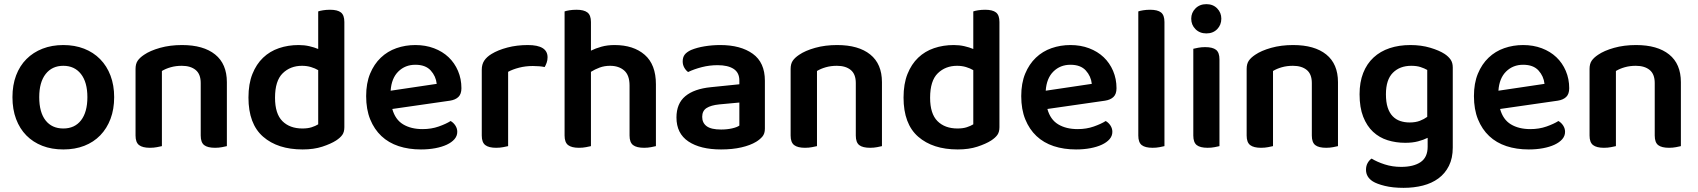

<svg xmlns="http://www.w3.org/2000/svg" viewBox="-20 -705 8182 925"><path d="M530 -237Q530 -179 512.5 -132.5Q495 -86 463 -53Q431 -20 386 -2.5Q341 15 285 15Q229 15 184 -2.5Q139 -20 107 -52.5Q75 -85 57.5 -131.5Q40 -178 40 -237Q40 -295 57.5 -341.5Q75 -388 107.5 -420.5Q140 -453 185 -470.5Q230 -488 285 -488Q340 -488 385 -470.5Q430 -453 462.5 -420Q495 -387 512.5 -340.5Q530 -294 530 -237ZM285 -388Q231 -388 200 -348.5Q169 -309 169 -237Q169 -164 199.5 -125Q230 -86 285 -86Q340 -86 370.5 -125.5Q401 -165 401 -237Q401 -309 370 -348.5Q339 -388 285 -388Z M947 -305Q947 -348 922.5 -368Q898 -388 856 -388Q827 -388 802.5 -381Q778 -374 760 -363V-1Q751 1 736 4Q721 7 702 7Q667 7 650 -6Q633 -19 633 -52V-373Q633 -397 643 -412Q653 -427 674 -441Q703 -461 751 -474.5Q799 -488 857 -488Q960 -488 1016.5 -442.5Q1073 -397 1073 -309V-1Q1065 1 1049.5 4Q1034 7 1016 7Q980 7 963.5 -6Q947 -19 947 -52V-305Z M1639 -92Q1639 -69 1629 -55Q1619 -41 1599 -28Q1574 -12 1533 1.5Q1492 15 1438 15Q1318 15 1247.5 -46.5Q1177 -108 1177 -235Q1177 -301 1196 -348.5Q1215 -396 1247.5 -427Q1280 -458 1324 -473Q1368 -488 1419 -488Q1446 -488 1470 -482.5Q1494 -477 1513 -469V-650Q1521 -653 1536.5 -655.5Q1552 -658 1570 -658Q1606 -658 1622.5 -645Q1639 -632 1639 -599ZM1513 -367Q1498 -376 1478 -382Q1458 -388 1435 -388Q1379 -388 1342 -352Q1305 -316 1305 -234Q1305 -157 1340.5 -121.5Q1376 -86 1437 -86Q1463 -86 1481.5 -92Q1500 -98 1513 -106Z M1870 -180Q1884 -129 1922 -106Q1960 -83 2016 -83Q2058 -83 2093.5 -95.5Q2129 -108 2151 -122Q2165 -114 2174 -100Q2183 -86 2183 -70Q2183 -50 2169.5 -34.5Q2156 -19 2132.5 -8Q2109 3 2077 9Q2045 15 2008 15Q1949 15 1900.5 -1Q1852 -17 1817.5 -49.5Q1783 -82 1763.5 -130Q1744 -178 1744 -242Q1744 -304 1763 -350Q1782 -396 1814.5 -427Q1847 -458 1890 -473Q1933 -488 1981 -488Q2030 -488 2071 -472.5Q2112 -457 2141 -429.5Q2170 -402 2186.5 -363.5Q2203 -325 2203 -280Q2203 -252 2188.5 -238Q2174 -224 2148 -220ZM1981 -393Q1932 -393 1899 -360.5Q1866 -328 1862 -268L2084 -301Q2080 -338 2055 -365.5Q2030 -393 1981 -393Z M2428 -1Q2419 1 2404 4Q2389 7 2370 7Q2335 7 2318 -6Q2301 -19 2301 -52V-369Q2301 -395 2313 -413Q2325 -431 2348 -445Q2379 -464 2424.5 -476Q2470 -488 2523 -488Q2618 -488 2618 -429Q2618 -415 2613.5 -402.5Q2609 -390 2604 -382Q2581 -387 2547 -387Q2512 -387 2481 -379Q2450 -371 2428 -359Z M2827 -1Q2818 1 2803 4Q2788 7 2769 7Q2734 7 2717 -6Q2700 -19 2700 -52V-650Q2708 -653 2723.5 -655.5Q2739 -658 2758 -658Q2793 -658 2810 -645Q2827 -632 2827 -599V-461Q2849 -472 2877.5 -480Q2906 -488 2941 -488Q3032 -488 3086 -441Q3140 -394 3140 -299V-1Q3132 1 3116.5 4Q3101 7 3083 7Q3047 7 3030 -6Q3013 -19 3013 -52V-293Q3013 -343 2987 -365.5Q2961 -388 2919 -388Q2892 -388 2869 -379.5Q2846 -371 2827 -359V-1Z M3454 -81Q3483 -81 3507 -86.5Q3531 -92 3542 -100V-211L3445 -202Q3405 -198 3384 -184.5Q3363 -171 3363 -142Q3363 -113 3384.5 -97Q3406 -81 3454 -81ZM3450 -488Q3548 -488 3606.5 -446Q3665 -404 3665 -316V-85Q3665 -61 3653 -47Q3641 -33 3623 -22Q3595 -5 3552 5Q3509 15 3454 15Q3354 15 3296.5 -23.5Q3239 -62 3239 -139Q3239 -206 3281.5 -241.5Q3324 -277 3405 -285L3542 -299V-317Q3542 -355 3514.5 -373Q3487 -391 3437 -391Q3398 -391 3361 -381.5Q3324 -372 3295 -358Q3284 -366 3276.5 -379.5Q3269 -393 3269 -409Q3269 -429 3278.5 -441.5Q3288 -454 3309 -464Q3338 -476 3375 -482Q3412 -488 3450 -488Z M4103 -305Q4103 -348 4078.5 -368Q4054 -388 4012 -388Q3983 -388 3958.5 -381Q3934 -374 3916 -363V-1Q3907 1 3892 4Q3877 7 3858 7Q3823 7 3806 -6Q3789 -19 3789 -52V-373Q3789 -397 3799 -412Q3809 -427 3830 -441Q3859 -461 3907 -474.5Q3955 -488 4013 -488Q4116 -488 4172.5 -442.5Q4229 -397 4229 -309V-1Q4221 1 4205.5 4Q4190 7 4172 7Q4136 7 4119.5 -6Q4103 -19 4103 -52V-305Z M4795 -92Q4795 -69 4785 -55Q4775 -41 4755 -28Q4730 -12 4689 1.5Q4648 15 4594 15Q4474 15 4403.5 -46.5Q4333 -108 4333 -235Q4333 -301 4352 -348.5Q4371 -396 4403.5 -427Q4436 -458 4480 -473Q4524 -488 4575 -488Q4602 -488 4626 -482.5Q4650 -477 4669 -469V-650Q4677 -653 4692.5 -655.5Q4708 -658 4726 -658Q4762 -658 4778.5 -645Q4795 -632 4795 -599ZM4669 -367Q4654 -376 4634 -382Q4614 -388 4591 -388Q4535 -388 4498 -352Q4461 -316 4461 -234Q4461 -157 4496.5 -121.5Q4532 -86 4593 -86Q4619 -86 4637.5 -92Q4656 -98 4669 -106Z M5026 -180Q5040 -129 5078 -106Q5116 -83 5172 -83Q5214 -83 5249.5 -95.5Q5285 -108 5307 -122Q5321 -114 5330 -100Q5339 -86 5339 -70Q5339 -50 5325.5 -34.5Q5312 -19 5288.5 -8Q5265 3 5233 9Q5201 15 5164 15Q5105 15 5056.5 -1Q5008 -17 4973.5 -49.5Q4939 -82 4919.5 -130Q4900 -178 4900 -242Q4900 -304 4919 -350Q4938 -396 4970.5 -427Q5003 -458 5046 -473Q5089 -488 5137 -488Q5186 -488 5227 -472.5Q5268 -457 5297 -429.5Q5326 -402 5342.5 -363.5Q5359 -325 5359 -280Q5359 -252 5344.5 -238Q5330 -224 5304 -220ZM5137 -393Q5088 -393 5055 -360.5Q5022 -328 5018 -268L5240 -301Q5236 -338 5211 -365.5Q5186 -393 5137 -393Z M5590 -1Q5582 1 5566.5 4Q5551 7 5533 7Q5497 7 5480.5 -6Q5464 -19 5464 -52V-650Q5472 -653 5487.5 -655.5Q5503 -658 5521 -658Q5557 -658 5573.5 -645Q5590 -632 5590 -599V-1Z M5729 -470Q5737 -472 5752.5 -475Q5768 -478 5786 -478Q5822 -478 5838.5 -465Q5855 -452 5855 -419V-1Q5847 1 5831.5 4Q5816 7 5798 7Q5762 7 5745.5 -6Q5729 -19 5729 -52ZM5719 -615Q5719 -644 5739.5 -664.5Q5760 -685 5792 -685Q5824 -685 5844 -664.5Q5864 -644 5864 -615Q5864 -585 5844 -564.5Q5824 -544 5792 -544Q5760 -544 5739.5 -564.5Q5719 -585 5719 -615Z M6300 -305Q6300 -348 6275.5 -368Q6251 -388 6209 -388Q6180 -388 6155.5 -381Q6131 -374 6113 -363V-1Q6104 1 6089 4Q6074 7 6055 7Q6020 7 6003 -6Q5986 -19 5986 -52V-373Q5986 -397 5996 -412Q6006 -427 6027 -441Q6056 -461 6104 -474.5Q6152 -488 6210 -488Q6313 -488 6369.5 -442.5Q6426 -397 6426 -309V-1Q6418 1 6402.5 4Q6387 7 6369 7Q6333 7 6316.5 -6Q6300 -19 6300 -52V-305Z M6858 -41Q6838 -31 6811.5 -24Q6785 -17 6750 -17Q6705 -17 6665 -29.5Q6625 -42 6595 -70Q6565 -98 6547.5 -142.5Q6530 -187 6530 -251Q6530 -309 6547.5 -353.5Q6565 -398 6597.5 -428Q6630 -458 6675 -473Q6720 -488 6775 -488Q6827 -488 6870.5 -475Q6914 -462 6940 -445Q6958 -433 6968.5 -418Q6979 -403 6979 -380V6Q6979 57 6960.5 94Q6942 131 6910 154.5Q6878 178 6835 189Q6792 200 6742 200Q6690 200 6651.5 190.5Q6613 181 6594 169Q6561 148 6561 113Q6561 94 6569 80Q6577 66 6588 59Q6614 75 6651 87Q6688 99 6730 99Q6790 99 6824 76Q6858 53 6858 2ZM6771 -115Q6800 -115 6820.5 -123Q6841 -131 6856 -142V-368Q6842 -376 6823.5 -382Q6805 -388 6779 -388Q6724 -388 6690.5 -354.5Q6657 -321 6657 -251Q6657 -213 6665.5 -187Q6674 -161 6689.5 -145Q6705 -129 6726 -122Q6747 -115 6771 -115Z M7207 -180Q7221 -129 7259 -106Q7297 -83 7353 -83Q7395 -83 7430.5 -95.5Q7466 -108 7488 -122Q7502 -114 7511 -100Q7520 -86 7520 -70Q7520 -50 7506.5 -34.5Q7493 -19 7469.5 -8Q7446 3 7414 9Q7382 15 7345 15Q7286 15 7237.5 -1Q7189 -17 7154.5 -49.5Q7120 -82 7100.5 -130Q7081 -178 7081 -242Q7081 -304 7100 -350Q7119 -396 7151.5 -427Q7184 -458 7227 -473Q7270 -488 7318 -488Q7367 -488 7408 -472.5Q7449 -457 7478 -429.5Q7507 -402 7523.5 -363.5Q7540 -325 7540 -280Q7540 -252 7525.5 -238Q7511 -224 7485 -220ZM7318 -393Q7269 -393 7236 -360.5Q7203 -328 7199 -268L7421 -301Q7417 -338 7392 -365.5Q7367 -393 7318 -393Z M7952 -305Q7952 -348 7927.5 -368Q7903 -388 7861 -388Q7832 -388 7807.5 -381Q7783 -374 7765 -363V-1Q7756 1 7741 4Q7726 7 7707 7Q7672 7 7655 -6Q7638 -19 7638 -52V-373Q7638 -397 7648 -412Q7658 -427 7679 -441Q7708 -461 7756 -474.5Q7804 -488 7862 -488Q7965 -488 8021.5 -442.5Q8078 -397 8078 -309V-1Q8070 1 8054.5 4Q8039 7 8021 7Q7985 7 7968.5 -6Q7952 -19 7952 -52V-305Z"/></svg>

Font: Baloo Chettan 2 SemiBold
Style: Regular
Weight: 600
Designer: Maithili Shingre, Unnati Kotecha and Ek Type
Foundry: Ek Type
Version: Version 1.640;hotconv 1.0.111;makeotfexe 2.5.65597; ttfautoh